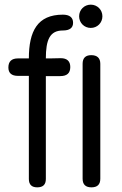

<svg xmlns="http://www.w3.org/2000/svg" viewBox="-20 -805 523 825"><path d="M104 -36C104 -12 116 0 140 0C165 0 177 -12 177 -36V-478H239C268 -478 282 -491 282 -517C282 -542 268 -555 241 -555C209 -554 188 -554 177 -554C177 -634 194 -674 250 -674C279 -674 294 -685 294 -707C294 -730 279 -742 250 -742C141 -742 104 -671 104 -554H57C30 -554 16 -541 16 -515C16 -491 30 -479 57 -479H104ZM335 -37C335 -12 348 0 373 0C398 0 411 -12 411 -37V-531C411 -556 397 -568 372 -568C348 -568 335 -556 335 -531ZM320 -735C320 -707 342 -685 370 -685C398 -685 420 -707 420 -735C420 -763 398 -785 370 -785C342 -785 320 -763 320 -735Z"/></svg>

Font: Numismatica Pro
Style: Regular
Weight: 400
Designer: Chris Hopkins
Foundry: Edward C. D. Hopkins
Version: Version 2.19D